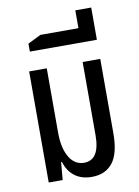

<svg xmlns="http://www.w3.org/2000/svg" viewBox="-86 -814 637 880"><g transform="rotate(-10 232.5 -373.5)"><path d="M270 9Q222 9 190.5 -15Q159 -39 146 -82H142L135 0H70V-517H152V-218Q152 -146 177 -103.5Q202 -61 246 -61Q319 -61 319 -177V-517H401V-171Q401 -77 367 -34Q333 9 270 9Z M89 -606V-643L150 -673H327V-756H401V-606Z"/></g></svg>

Font: Noto Sans Thai UI ExtCond
Style: Regular
Weight: 400
Width: 2
Designer: Monotype Design Team
Foundry: Monotype Imaging Inc.
Version: Version 2.000